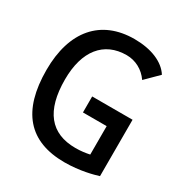

<svg xmlns="http://www.w3.org/2000/svg" viewBox="-166 -829 919 965"><g transform="rotate(30 293.0 -346.5)"><path d="M342.8 9.8C430.7 9.8 504.9 -10.7 532.2 -19.5V-346.7H297.9V-253.9H435.5V-88.9C412.1 -84 385.3 -80.1 354.5 -80.1C210 -80.1 136.7 -170.9 136.7 -352.5C136.7 -518.6 213.4 -613.3 344.7 -613.3C396.5 -613.3 443.8 -587.9 474.1 -543.9L546.9 -616.2C512.2 -671.4 436 -703.1 338.9 -703.1C144.5 -703.1 32.2 -573.2 32.2 -347.7C32.2 -109.4 135.7 9.8 342.8 9.8Z"/></g></svg>

Font: CaskaydiaCove Nerd Font
Style: Regular
Weight: 400
Designer: Aaron Bell
Foundry: Saja Typeworks
Version: Version 2111.1;Nerd Fonts 2.3.3